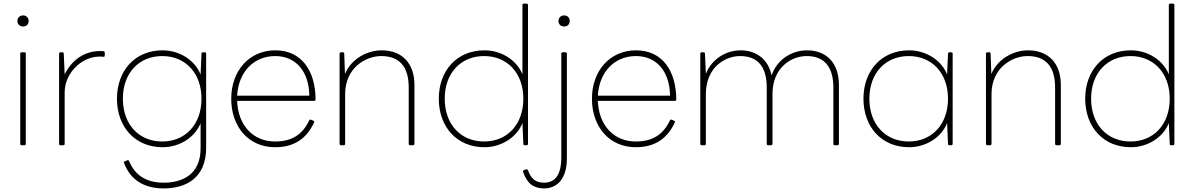

<svg xmlns="http://www.w3.org/2000/svg" viewBox="-20 -798 6670 1072"><path d="M77 -681C77 -662 91 -650 109 -650C127 -650 140 -662 140 -681C140 -699 127 -712 109 -712C91 -712 77 -699 77 -681ZM93 -498V5C93 10 96 13 101 13H116C121 13 124 10 124 5V-498C124 -503 121 -506 116 -506H101C96 -506 93 -503 93 -498Z M341 -383 336 -498C336 -504 333 -506 328 -506H318C313 -506 310 -503 310 -498V5C310 10 313 13 318 13H333C338 13 341 11 341 5V-282C341 -388 434 -482 535 -482C545 -482 550 -482 557 -481C562 -480 565 -483 565 -489V-504C565 -509 563 -511 558 -512C552 -513 547 -513 538 -513C451 -513 381 -463 341 -383Z M1105 -498 1100 -382C1068 -463 981 -517 888 -517C733 -517 633 -403 633 -247C633 -90 733 24 888 24C981 24 1067 -29 1100 -110V30C1100 179 995 222 894 222C790 222 732 175 701 102C699 97 696 95 690 97L677 103C670 105 670 108 673 113C707 204 782 254 894 254C1016 254 1131 198 1131 27V-498C1131 -503 1128 -506 1123 -506H1114C1108 -506 1105 -504 1105 -498ZM886 -8C756 -8 666 -103 666 -247C666 -390 756 -485 886 -485C1015 -485 1105 -390 1105 -247C1105 -103 1015 -8 886 -8Z M1728 -125 1717 -129C1712 -132 1708 -130 1706 -125C1671 -51 1614 -8 1516 -8C1393 -8 1309 -98 1304 -235H1734C1739 -235 1742 -238 1742 -243C1741 -403 1664 -517 1517 -517C1371 -517 1271 -402 1271 -247C1271 -91 1367 24 1516 24C1621 24 1692 -23 1734 -115C1736 -119 1734 -123 1728 -125ZM1707 -264H1304C1312 -398 1398 -485 1517 -485C1637 -485 1706 -392 1707 -264Z M1906 -385 1902 -498C1902 -504 1899 -506 1894 -506H1884C1879 -506 1876 -503 1876 -498V5C1876 10 1879 13 1884 13H1899C1904 13 1907 10 1907 5V-272C1907 -421 2024 -485 2108 -485C2213 -485 2262 -423 2262 -309V5C2262 10 2265 13 2270 13H2285C2290 13 2294 10 2294 5V-324C2294 -444 2225 -517 2111 -517C2033 -517 1942 -472 1906 -385Z M2897 -770V-383C2864 -464 2778 -517 2685 -517C2530 -517 2430 -403 2430 -247C2430 -90 2530 24 2685 24C2778 24 2865 -30 2897 -111L2902 5C2902 11 2905 13 2911 13H2920C2925 13 2928 10 2928 5V-770C2928 -775 2925 -778 2920 -778H2905C2900 -778 2897 -775 2897 -770ZM2683 -8C2553 -8 2463 -103 2463 -247C2463 -390 2553 -485 2683 -485C2812 -485 2902 -390 2902 -247C2902 -103 2812 -8 2683 -8Z M3098 -681C3098 -662 3112 -650 3130 -650C3148 -650 3161 -662 3161 -681C3161 -699 3148 -712 3130 -712C3112 -712 3098 -699 3098 -681ZM2917 148 2906 151C2901 153 2899 158 2901 163C2923 227 2960 254 3018 254C3085 254 3145 207 3145 86V-498C3145 -503 3142 -506 3137 -506H3122C3117 -506 3114 -503 3114 -498V81C3114 182 3076 222 3018 222C2972 222 2946 202 2928 153C2926 148 2922 146 2917 148Z M3742 -125 3731 -129C3726 -132 3722 -130 3720 -125C3685 -51 3628 -8 3530 -8C3407 -8 3323 -98 3318 -235H3748C3753 -235 3756 -238 3756 -243C3755 -403 3678 -517 3531 -517C3385 -517 3285 -402 3285 -247C3285 -91 3381 24 3530 24C3635 24 3706 -23 3748 -115C3750 -119 3748 -123 3742 -125ZM3721 -264H3318C3326 -398 3412 -485 3531 -485C3651 -485 3720 -392 3721 -264Z M3921 -386 3916 -498C3916 -504 3913 -506 3908 -506H3898C3893 -506 3890 -503 3890 -498V5C3890 10 3893 13 3898 13H3913C3918 13 3921 10 3921 5V-272C3921 -421 4027 -485 4112 -485C4213 -485 4261 -423 4261 -309V5C4261 10 4264 13 4270 13H4284C4290 13 4293 10 4293 5V-272C4293 -421 4398 -485 4484 -485C4584 -485 4633 -423 4633 -309V5C4633 10 4636 13 4641 13H4656C4661 13 4664 10 4664 5V-324C4664 -444 4596 -517 4486 -517C4405 -517 4320 -470 4288 -377C4270 -465 4205 -517 4115 -517C4038 -517 3956 -473 3921 -386Z M5273 -498 5268 -382C5236 -463 5149 -517 5056 -517C4901 -517 4801 -403 4801 -247C4801 -90 4901 24 5056 24C5149 24 5236 -30 5268 -111L5273 5C5273 11 5276 13 5282 13H5291C5296 13 5299 10 5299 5V-498C5299 -503 5296 -506 5291 -506H5282C5276 -506 5273 -504 5273 -498ZM5054 -8C4924 -8 4834 -103 4834 -247C4834 -390 4924 -485 5054 -485C5183 -485 5273 -390 5273 -247C5273 -103 5183 -8 5054 -8Z M5515 -385 5511 -498C5511 -504 5508 -506 5503 -506H5493C5488 -506 5485 -503 5485 -498V5C5485 10 5488 13 5493 13H5508C5513 13 5516 10 5516 5V-272C5516 -421 5633 -485 5717 -485C5822 -485 5871 -423 5871 -309V5C5871 10 5874 13 5879 13H5894C5899 13 5903 10 5903 5V-324C5903 -444 5834 -517 5720 -517C5642 -517 5551 -472 5515 -385Z M6506 -770V-383C6473 -464 6387 -517 6294 -517C6139 -517 6039 -403 6039 -247C6039 -90 6139 24 6294 24C6387 24 6474 -30 6506 -111L6511 5C6511 11 6514 13 6520 13H6529C6534 13 6537 10 6537 5V-770C6537 -775 6534 -778 6529 -778H6514C6509 -778 6506 -775 6506 -770ZM6292 -8C6162 -8 6072 -103 6072 -247C6072 -390 6162 -485 6292 -485C6421 -485 6511 -390 6511 -247C6511 -103 6421 -8 6292 -8Z"/></svg>

Font: LINE Seed JP_OTF Thin
Style: Regular
Weight: 250
Designer: LY Corporation & Fontrix & Fontworks
Version: Version 1.007